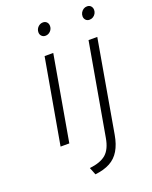

<svg xmlns="http://www.w3.org/2000/svg" viewBox="-165 -781 856 1084"><g transform="rotate(-20 263.0 -239.0)"><path d="M84.5 0 174.5 -511H226.5L137 0ZM218.5 -617Q205.5 -617 196.5 -626Q187.5 -635 187.5 -648.5Q187.5 -667 200.2 -680Q213 -693 230.5 -693Q244 -693 252.8 -684Q261.5 -675 261.5 -660.5Q261.5 -643 249 -630Q236.5 -617 218.5 -617ZM216 214.5 198.5 170.5Q265 163 297.8 134.2Q330.5 105.5 341.5 41L438.5 -511H491L394.5 41.5Q385 96.5 363.2 133Q341.5 169.5 305.2 189Q269 208.5 216 214.5ZM483.5 -617Q469.5 -617 461 -626.2Q452.5 -635.5 452.5 -648.5Q452.5 -660.5 458.2 -670.5Q464 -680.5 473.5 -686.8Q483 -693 495 -693Q510 -693 518.2 -683.5Q526.5 -674 526.5 -660.5Q526.5 -649 520.8 -639Q515 -629 505.2 -623Q495.5 -617 483.5 -617Z"/></g></svg>

Font: Overpass ExtraLight
Style: Italic
Weight: 250
Italic angle: -10°
Designer: Delve Withrington, Dave Bailey, Thomas Jockin
Foundry: Delve Fonts LLC
Version: Version 4.000